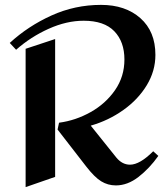

<svg xmlns="http://www.w3.org/2000/svg" viewBox="-20 -748 684 787"><path d="M617 -523Q617 -457 581.5 -398.5Q546 -340 485.5 -297Q425 -254 352 -233L457 -102Q481 -73 513 -73Q553 -73 608 -128L629 -109Q593 -58 548 -23Q503 12 455 12Q422 12 394.5 -5Q367 -22 333 -66L216 -217L222 -245Q290 -254 351.5 -288.5Q413 -323 451.5 -378.5Q490 -434 490 -504Q490 -577 448.5 -620Q407 -663 323 -663Q253 -663 179.5 -630Q106 -597 46 -544L20 -572Q95 -641 191 -684.5Q287 -728 394 -728Q494 -728 555.5 -673.5Q617 -619 617 -523ZM206 -23 85 19V-548L206 -588Z"/></svg>

Font: Amita
Style: Bold
Weight: 700
Designer: Eduardo Rodriguez Tunni, Modular Infotech, Brian J. Bonislawsky
Foundry: Eduardo Rodriguez Tunni, Modular Infotech, Brian J. Bonislawsky
Version: Version 1.003